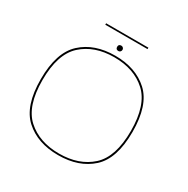

<svg xmlns="http://www.w3.org/2000/svg" viewBox="-183 -981 1120 1145"><g transform="rotate(30 377.0 -408.0)"><path d="M367.5 4Q225.5 4 138.8 -74.8Q52 -153.5 52 -337.5Q52 -521.5 138.8 -601Q225.5 -680.5 367.8 -680.5Q510 -680.5 596.8 -601Q683.5 -521.5 683.5 -337.5Q683.5 -153.5 596.8 -74.8Q510 4 367.5 4ZM367.5 -7Q504.5 -7 588.2 -83Q672 -159 672 -337.8Q672 -516.5 588.2 -593Q504.5 -669.5 367.5 -669.5Q231.5 -669.5 147.5 -593Q63.5 -516.5 63.5 -337.8Q63.5 -159 147.5 -83Q231.5 -7 367.5 -7ZM369 -713.5Q350 -713.5 350 -732.5Q350 -750.5 369 -750.5Q376 -750.5 381.5 -745.2Q387 -740 387 -732.5Q387 -724.5 381.8 -719Q376.5 -713.5 369 -713.5ZM223 -810.5V-820.5H514V-810.5Z"/></g></svg>

Font: Anybody ExtraExpanded Thin
Style: Regular
Weight: 100
Width: 8
Designer: Tyler Finck
Foundry: Etcetera Type Company
Version: Version 1.010; ttfautohint (v1.8.3) -l 8 -r 50 -G 200 -x 14 